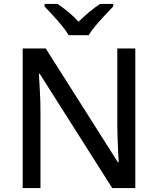

<svg xmlns="http://www.w3.org/2000/svg" viewBox="-20 -962 808 982"><path d="M672 0H554L183 -585H179Q181 -547 184 -495Q187 -443 187 -389V0H96V-714H214L583 -132H587Q586 -150 584.5 -182.5Q583 -215 581.5 -252Q580 -289 580 -321V-714H672ZM331 -782Q318 -805 296 -831.5Q274 -858 250 -884Q226 -910 208 -929V-942H274Q300 -925 328.5 -901.5Q357 -878 382 -851Q409 -878 437.5 -901.5Q466 -925 492 -942H559V-929Q541 -910 516.5 -884Q492 -858 469.5 -831.5Q447 -805 434 -782Z"/></svg>

Font: Noto Sans Sundanese Medium
Style: Regular
Weight: 500
Version: Version 2.003